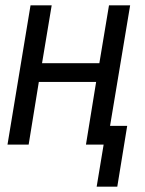

<svg xmlns="http://www.w3.org/2000/svg" viewBox="-20 -540 540 717"><path d="M341 157 367 0H301L339 -234H125L87 0H8L94 -520H173L137 -304H351L387 -520H466L391 -70H455L418 157Z"/></svg>

Font: Iosevka SS18
Style: Italic
Weight: 400
Italic angle: -9°
Monospace: yes
Designer: Belleve Invis
Foundry: Belleve Invis
Version: Version 25.1.1; ttfautohint (v1.8.4)